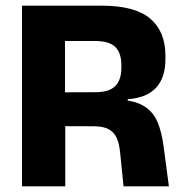

<svg xmlns="http://www.w3.org/2000/svg" viewBox="-20 -659 645 679"><path d="M416.9 0 404.7 -120.4Q401.6 -152.5 391.9 -172.7Q382.3 -192.9 362.9 -202.7Q343.6 -212.5 311 -212.5L166.5 -213V-332.4L317 -332.9Q366 -332.9 387.6 -354.6Q409.2 -376.2 409.2 -419V-429.1Q409.2 -471.6 387.8 -492.8Q366.4 -514 316.4 -514H165.5V-639H339.1Q456.7 -639 510.9 -593.5Q565 -548 565 -462.3V-449.5Q565 -384.8 532.1 -348.9Q499.1 -313 431.7 -308.2V-286.2L399.4 -307.3Q457.7 -303.3 489.7 -283.5Q521.7 -263.6 536.9 -227.8Q552.1 -191.9 558.9 -138.8L577.3 0ZM57.8 0V-639H209.9V-289.6L210.8 -231.5V0Z"/></svg>

Font: Anek Latin Medium
Style: Regular
Weight: 500
Designer: Yesha Goshar
Foundry: Ek Type
Version: Version 1.003